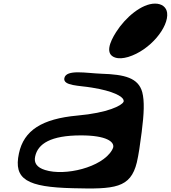

<svg xmlns="http://www.w3.org/2000/svg" viewBox="-20 -1044 948 1065"><path d="M385 0C616 6 704 0 739 -143C749 -186 757 -241 766 -312C779 -414 782 -483 769 -533C747 -612 672 -631 543 -635C459 -638 348 -661 337 -611C328 -567 421 -570 490 -558C609 -539 659 -509 665 -490C666 -486 667 -482 665 -479C656 -459 579 -418 409 -403C213 -385 112 -321 85 -193C54 -49 130 -6 385 0ZM429 -293C572 -293 614 -257 608 -227C607 -222 604 -217 601 -211C545 -115 340 -66 230 -101C185 -115 167 -140 175 -176C190 -247 262 -293 429 -293ZM618 -725C639 -718 663 -720 691 -728C813 -765 917 -894 907 -973C903 -1004 878 -1024 840 -1024C766 -1024 676 -948 624 -866C587 -808 563 -744 618 -725Z"/></svg>

Font: Venom Sans
Style: BdObl
Weight: 700
Version: Version 1.001